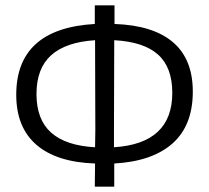

<svg xmlns="http://www.w3.org/2000/svg" viewBox="-20 -683 785 721"><path d="M409 -69V18H336L337 -69Q192 -74 116.5 -139.5Q41 -205 41 -327Q41 -576 336 -593V-663H410V-593Q555 -588 629.5 -524.5Q704 -461 704 -339Q704 -212 628 -144.5Q552 -77 409 -69ZM627 -334Q627 -430 573.5 -478Q520 -526 409 -532L408 -202V-130Q627 -144 627 -334ZM337 -130 338 -195 337 -532Q227 -525 172 -475.5Q117 -426 117 -330Q117 -234 172 -185Q227 -136 337 -130Z"/></svg>

Font: Alegreya Sans
Style: Regular
Weight: 400
Designer: Juan Pablo del Peral
Foundry: Huerta Tipografica
Version: Version 2.008; ttfautohint (v1.6)